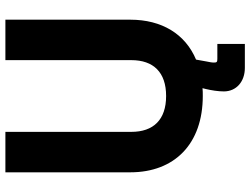

<svg xmlns="http://www.w3.org/2000/svg" viewBox="-128 -621 928 712"><g transform="rotate(-90 336.0 -265.0)"><path d="M336 23C346 23 356 23 365 22L362 34C357 55 353 80 353 101C353 148 390 179 440 179H529V77H474C462 77 460 75 460 64C460 56 462 47 464 37L471 -2C566 -42 619 -129 619 -246V-709H469V-242C469 -160 424 -113 336 -113C248 -113 203 -160 203 -242V-709H53V-246C53 -81 159 23 336 23Z"/></g></svg>

Font: Kalas SG
Style: Bold
Weight: 700
Designer: Kalas
Foundry: Kalas
Version: Version 2.000;FEAKit 1.0